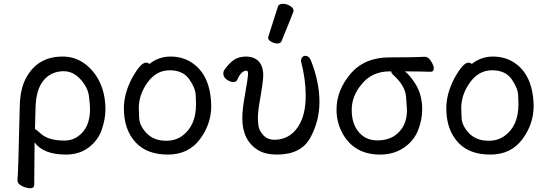

<svg xmlns="http://www.w3.org/2000/svg" viewBox="-20 -790 2884 1011"><path d="M318.8 -49.8Q362.8 -49.8 395 -75.2Q454.1 -119.1 454.1 -215.8Q454.1 -236.8 448.5 -283Q442.9 -329.1 404.1 -372.1Q365.2 -415 315.9 -415Q250 -415 209.5 -366.9Q168.9 -318.8 167 -217.8L164.1 -109.9Q169.9 -109.9 192.9 -87.9Q233.9 -49.8 318.8 -49.8ZM138.2 201.2Q120.1 201.2 95.9 189.7Q71.8 178.2 71.8 158.2Q76.2 127 84 -229Q85.9 -324.2 118.2 -380.9Q178.2 -492.2 310.1 -492.2Q369.1 -492.2 416.5 -461.2Q463.9 -430.2 495.1 -377Q535.2 -307.1 535.2 -213.9Q535.2 -164.1 516.1 -107.9Q497.1 -51.8 447.5 -13.9Q397.9 23.9 327.1 23.9Q209 23.9 162.1 -40L160.2 184.1Q160.2 201.2 138.2 201.2Z M856 -48.8Q903.3 -48.8 939 -74.2Q1012.2 -127 1012.2 -241.2Q1012.2 -249 1010.7 -287.6Q1009.3 -326.2 976.3 -373Q943.4 -419.9 873.3 -419.9Q803.2 -419.9 757.1 -356Q710.9 -292 710.9 -220.2Q710.9 -213.9 712.6 -170.9Q714.4 -127.9 752.2 -88.4Q790 -48.8 856 -48.8ZM864.3 23.9Q754.9 23.9 696.3 -38.1Q632.3 -105 632.3 -220.2Q632.3 -295.9 674.3 -377Q720.2 -460 748 -460Q761.2 -460 766.1 -453.1Q815.9 -492.2 877.9 -492.2Q939.9 -492.2 987.3 -461.9Q1089.4 -397 1092.3 -231.9Q1092.3 -136.2 1032.2 -56.2Q972.2 23.9 864.3 23.9Z M1439 23.9Q1377.9 23.9 1339.8 1Q1255.9 -49.8 1255.9 -167Q1255.9 -216.8 1270 -291Q1286.1 -380.9 1286.1 -402.8Q1286.1 -418 1277.8 -418Q1250 -418 1229 -369.1Q1224.1 -357.9 1208 -357.9Q1193.8 -357.9 1174.8 -370.4Q1155.8 -382.8 1155.8 -403.8Q1155.8 -414.1 1161.1 -421.9Q1187 -458 1212.4 -475.1Q1237.8 -492.2 1275.9 -492.2Q1313 -492.2 1336.9 -472.2Q1366.2 -445.8 1366.2 -393.1Q1366.2 -362.8 1347.2 -253.9Q1337.9 -201.2 1337.9 -166Q1337.9 -151.9 1341.1 -127.4Q1344.2 -103 1366.2 -78.6Q1388.2 -54.2 1425.8 -54.2Q1503.9 -54.2 1549.8 -123Q1589.8 -183.1 1589.8 -287.1Q1589.8 -372.1 1564.9 -467.8Q1564.9 -481 1571.5 -488.5Q1578.1 -496.1 1587.9 -496.1Q1606 -496.1 1616.2 -474.1Q1662.1 -358.9 1662.1 -252.9Q1662.1 -151.9 1613.5 -64Q1564.9 23.9 1439 23.9ZM1440.9 -561Q1424.8 -561 1408.4 -570.1Q1392.1 -579.1 1392.1 -589.8Q1392.1 -598.1 1394 -600.1L1442.9 -753.9Q1446.8 -770 1470.2 -770Q1488.8 -770 1507.3 -759Q1525.9 -748 1525.9 -731.9Q1525.9 -728 1462.9 -574.2Q1458 -561 1440.9 -561Z M2059.1 -76.2Q2123 -121.1 2123 -210Q2123 -221.2 2118.2 -280Q2113.3 -338.9 2053.2 -393.1Q2041 -402.8 2040 -414.1H2031.2Q1938 -414.1 1883.3 -345.2Q1832 -284.2 1832 -210.9Q1832 -133.8 1874 -88.9Q1910.2 -50.8 1966.1 -50.8Q2022 -50.8 2059.1 -76.2ZM1981.9 23.9Q1848.1 23.9 1786.1 -83Q1752 -143.1 1752 -212.9Q1752 -314 1825.4 -400.9Q1898.9 -487.8 2030.3 -487.8Q2166 -487.8 2217.3 -491.2Q2234.9 -491.2 2249.5 -468Q2264.2 -444.8 2264.2 -431.2Q2264.2 -412.1 2248 -412.1Q2181.2 -414.1 2111.3 -414.1Q2134.3 -398.9 2165 -352.1Q2203.1 -293.9 2203.1 -213.9Q2203.1 -159.2 2181.2 -103.5Q2159.2 -47.9 2106.2 -12Q2053.2 23.9 1981.9 23.9Z M2553.7 -48.8Q2601.1 -48.8 2636.7 -74.2Q2710 -127 2710 -241.2Q2710 -249 2708.5 -287.6Q2707 -326.2 2674.1 -373Q2641.1 -419.9 2571 -419.9Q2501 -419.9 2454.8 -356Q2408.7 -292 2408.7 -220.2Q2408.7 -213.9 2410.4 -170.9Q2412.1 -127.9 2450 -88.4Q2487.8 -48.8 2553.7 -48.8ZM2562 23.9Q2452.6 23.9 2394 -38.1Q2330.1 -105 2330.1 -220.2Q2330.1 -295.9 2372.1 -377Q2418 -460 2445.8 -460Q2459 -460 2463.9 -453.1Q2513.7 -492.2 2575.7 -492.2Q2637.7 -492.2 2685.1 -461.9Q2787.1 -397 2790 -231.9Q2790 -136.2 2730 -56.2Q2669.9 23.9 2562 23.9Z"/></svg>

Font: LXGW WenKai Screen
Style: Regular
Weight: 400
Designer: LXGW / Fontworks Inc.
Foundry: LXGW / Fontworks Inc.
Version: Version 1.510;January 18,2025